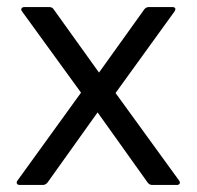

<svg xmlns="http://www.w3.org/2000/svg" viewBox="-20 -525 558 545"><path d="M36 0Q30 0 28 -4Q26 -8 30 -13L210 -262L43 -492Q39 -497 41 -501Q43 -505 50 -505H119Q128 -505 132 -499L261 -319L390 -499Q395 -505 403 -505H468Q483 -505 475 -492L308 -261L488 -13Q492 -8 490 -4Q488 0 482 0H412Q404 0 399 -7L257 -206L115 -7Q109 0 102 0Z"/></svg>

Font: LINE Seed Sans
Style: Regular
Weight: 400
Designer: LINE VX Design & Dalton Maag Ltd & Sandoll Inc
Foundry: Dalton Maag Ltd
Version: Version 1.003